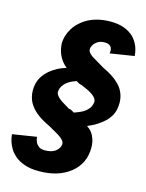

<svg xmlns="http://www.w3.org/2000/svg" viewBox="-159 -751 801 1050"><g transform="rotate(15 242.0 -226.0)"><path d="M165 220Q118.5 220 85.2 208.5Q52 197 30.5 179Q9 161 -2.8 141Q-14.5 121 -20 103.2Q-25.5 85.5 -26.5 73.5L-28 62.5L108 41Q109.5 58 115.2 70.2Q121 82.5 133 92Q145 101.5 167 101.5Q208 101.5 229.2 84Q250.5 66.5 252 44Q252 35 247 27Q236 11 202.5 -8L154.5 -35Q79.5 -69.5 48 -113.5Q21 -148 20 -198.5Q20 -214.5 23 -231Q32 -280 77.5 -318.5Q116 -350.5 167 -365Q134 -391.5 120 -426.5Q109.5 -449 106.5 -485Q106.5 -531.5 133 -574.5Q150 -602.5 178.5 -624Q240 -672 334.5 -672Q419.5 -672 467 -625.5Q506 -584 509.5 -524L373.5 -502.5Q375 -509.5 375 -516Q375 -522.5 373.5 -528Q366.5 -553.5 332 -553.5Q303 -553.5 285 -537.5Q263.5 -519 262.5 -496Q262.5 -479 288 -461L361.5 -417Q435 -383.5 469 -339Q496 -300.5 496 -255Q496 -238 493 -221Q486 -179.5 450.2 -145.2Q414.5 -111 357 -87Q390 -66 402.5 -28Q410.5 -5.5 410.5 22.5Q410.5 111.5 343 165.8Q275.5 220 165 220ZM267 -139Q283 -144 298.5 -151Q331.5 -164 349.5 -189.5Q359 -203 361.5 -225Q361.5 -253 305.5 -280L269 -296Q267.5 -296 263 -297.2Q258.5 -298.5 255.2 -300Q252 -301.5 238.5 -309.5Q188 -293.5 167 -262.5Q156.5 -248 154.5 -227Q154.5 -217.5 160 -209.5Q167 -198.5 179.5 -188.8Q192 -179 207.5 -170.2Q223 -161.5 237.5 -152H241Q247.5 -152 261.5 -143Z"/></g></svg>

Font: Lucymar Sans
Style: Bold Italic
Weight: 700
Italic angle: -10°
Foundry: The League of Moveable Type (original font) / Main changes by Cristiano Sobral with portions from Mirco Monsees
Version: Version 2.00;August 30, 2020;FontCreator 13.0.0.2681 64-bit